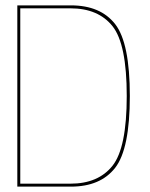

<svg xmlns="http://www.w3.org/2000/svg" viewBox="-20 -695 560 715"><path d="M44.5 0H244Q354 0 408.8 -70Q463.5 -140 463.5 -337.5Q463.5 -535 409 -605Q354.5 -675 244 -675H44.5ZM55.5 -11V-664H242Q346 -664 399 -597.5Q452 -531 452 -337.5Q452 -144.5 399 -77.8Q346 -11 242 -11Z"/></svg>

Font: Anybody UltraCondensed Thin Thin
Style: Regular
Weight: 250
Version: Version 1.111